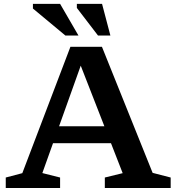

<svg xmlns="http://www.w3.org/2000/svg" viewBox="-20 -948 884 968"><path d="M218 -226V-311.5H578V-226ZM749.5 -76.5 840.5 -53V0H508.5V-53L598.5 -75L374.5 -649H398.5L193.5 -75.5L283 -53V0H9V-53L92.5 -75L335 -712H494ZM375.5 -769H309.5L146 -905V-928.5H283ZM536.5 -769H474L367.5 -908V-928.5H494.5Z"/></svg>

Font: Newsreader 7pt Medium
Style: Regular
Weight: 500
Designer: Hugues Gentile
Foundry: Production Type
Version: Version 1.003